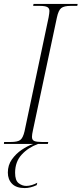

<svg xmlns="http://www.w3.org/2000/svg" viewBox="-34 -734 416 979"><path d="M-14 0 -13 -10H21Q55 -10 69 -20Q83 -30 91 -64L214 -646Q218 -668 218 -678Q218 -692 207 -698Q196 -704 169 -704H135L137 -714H362L360 -704H326Q293 -704 278.5 -693Q264 -682 256 -644L134 -70Q129 -48 129 -36Q129 -20 141 -15Q153 -10 180 -10H212L210 0ZM92 225Q49 225 27.5 203Q6 181 6 146Q6 108 26.5 79Q47 50 76.5 30Q106 10 135 0H160Q110 18 76.5 54.5Q43 91 43 147Q43 186 61 200Q79 214 100 214Q114 214 128.5 209.5Q143 205 156 198L153 210Q121 225 92 225Z"/></svg>

Font: Noto Serif Display SemiCondensed ExtraLight
Style: Italic
Weight: 200
Width: 4
Italic angle: -12°
Designer: Monotype Design Team
Foundry: Monotype Imaging Inc.
Version: Version 2.009